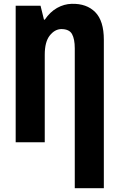

<svg xmlns="http://www.w3.org/2000/svg" viewBox="-20 -744 620 1004"><path d="M355 -724Q433 -726 478 -680.5Q523 -635 523 -536V240H371V-491Q371 -540 356.5 -566Q342 -592 300 -592Q266 -591 240 -558Q214 -525 214 -458V0H62V-714H192L210 -641H214Q242 -682 278.5 -702.5Q315 -723 355 -724Z"/></svg>

Font: Noto Sans ExtraCondensed ExtraBold
Style: Regular
Weight: 800
Width: 2
Designer: Monotype Design Team
Foundry: Monotype Imaging Inc.
Version: Version 2.013; ttfautohint (v1.8.4.7-5d5b)